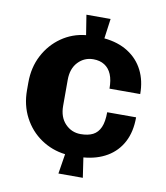

<svg xmlns="http://www.w3.org/2000/svg" viewBox="-80 -761 725 837"><g transform="rotate(10 282.5 -342.5)"><path d="M235 9 249 -79Q190 -86 141.5 -119Q93 -152 65 -205.5Q37 -259 37 -325V-359Q37 -426 65 -479.5Q93 -533 141 -566.5Q189 -600 249 -606L235 -694H342L330 -606Q392 -600 436 -572Q480 -544 503 -498.5Q526 -453 526 -394H390Q390 -432 379.5 -457Q369 -482 348.5 -495Q328 -508 299 -508Q259 -508 231.5 -479Q204 -450 204 -400V-285Q204 -235 232 -206Q260 -177 300 -177Q333 -177 354.5 -188Q376 -199 387 -224Q398 -249 398 -291H526Q526 -227 502 -181.5Q478 -136 434 -110Q390 -84 330 -79L343 9Z"/></g></svg>

Font: Chivo Medium
Style: Bold
Weight: 700
Version: Version 2.002